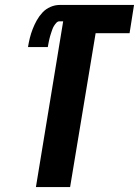

<svg xmlns="http://www.w3.org/2000/svg" viewBox="-20 -755 561 775"><path d="M125 0 235 -669H220Q213 -669 207.5 -663Q202 -657 198 -650.5Q194 -644 191.5 -637Q189 -630 186.5 -622.5Q184 -615 182 -608Q180 -601 178.5 -594Q177 -587 175.5 -579.5Q174 -572 173 -565H93Q96 -584 100.5 -602Q105 -620 112 -638Q119 -656 128.5 -673Q138 -690 151.5 -704.5Q165 -719 183.5 -727Q202 -735 220 -735H521L503 -621H366L263 0Z"/></svg>

Font: Iosevka Curly Heavy Oblique
Style: Regular
Weight: 900
Italic angle: -9°
Monospace: yes
Designer: Belleve Invis
Foundry: Belleve Invis
Version: Version 11.1.0; ttfautohint (v1.8.3)